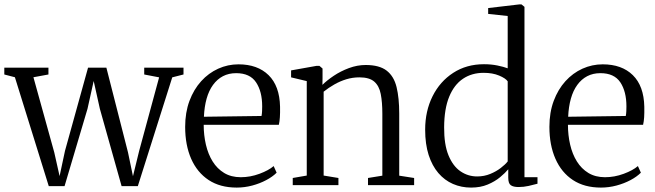

<svg xmlns="http://www.w3.org/2000/svg" viewBox="-28 -839 2966 870"><path d="M-8.5 -501.5V-532.5H191.5V-501.5L123.5 -489L218 -148L242 -41L266.5 -155.5L371 -532.5H454L552 -148.5L574.5 -40.5L602.5 -155L693 -488.5L625.5 -501.5V-532.5H803.5V-501.5L752.5 -488.5L596.5 4.5H523L424.5 -346L396.5 -472L368.5 -346L264.5 4.5H193L39.5 -489Z M1044.5 11Q969.5 11 917.5 -23.2Q865.5 -57.5 838.2 -119.5Q811 -181.5 811 -264Q811 -329.5 830.5 -381.8Q850 -434 883.5 -471Q917 -508 960.8 -527.8Q1004.5 -547.5 1052.5 -547.5Q1139 -547.5 1189 -498.5Q1239 -449.5 1241 -355.5Q1241.5 -327 1240.2 -307.8Q1239 -288.5 1235.5 -273.5H895Q895 -226.5 905 -183.5Q915 -140.5 935.5 -107.5Q956 -74.5 987.8 -55.2Q1019.5 -36 1063 -36Q1106 -36 1147.8 -51.5Q1189.5 -67 1212 -86.5L1225.5 -56.5Q1207 -38 1178.2 -22.8Q1149.5 -7.5 1114.8 1.8Q1080 11 1044.5 11ZM896 -310 1157 -313.5Q1159 -323 1159.5 -335.2Q1160 -347.5 1160 -357Q1160 -424.5 1132.2 -466Q1104.5 -507.5 1042 -507.5Q1008.5 -507.5 982.2 -493.8Q956 -480 937.2 -454.2Q918.5 -428.5 908.2 -392Q898 -355.5 896 -310Z M1362 -43.5V-471.5L1291 -488.5V-520L1406 -540.5H1419.5L1433.5 -528.5V-486L1433 -454.5Q1453 -474.5 1484.2 -495.5Q1515.5 -516.5 1553.2 -530.5Q1591 -544.5 1629 -544.5Q1691 -544.5 1724 -519Q1757 -493.5 1769 -444.2Q1781 -395 1781 -324.5V-43L1848.5 -32.5V0H1639.5V-32.5L1704.5 -43V-323.5Q1704.5 -376.5 1697.2 -413.2Q1690 -450 1667.8 -469.2Q1645.5 -488.5 1600.5 -488.5Q1570 -488.5 1541.2 -479.8Q1512.5 -471 1486.8 -456.2Q1461 -441.5 1438.5 -423.5V-43.5L1505.5 -32.5V0H1298.5V-32.5Z M2106.5 11Q2062.5 11 2024.5 -5.5Q1986.5 -22 1958.2 -55Q1930 -88 1914.2 -137Q1898.5 -186 1898.5 -251.5Q1898.5 -335.5 1932 -402.8Q1965.5 -470 2025.8 -509Q2086 -548 2165 -548Q2198 -548 2226 -542.2Q2254 -536.5 2272.5 -529.5V-766.5L2184 -776V-802.5L2324.5 -819H2335L2348.5 -808V-36H2407.5V-6.5Q2389.5 -1.5 2367.2 3.5Q2345 8.5 2321.5 8.5Q2298 8.5 2286.5 0.2Q2275 -8 2275 -34V-72Q2261.5 -55.5 2238 -36Q2214.5 -16.5 2181.8 -2.8Q2149 11 2106.5 11ZM2134 -39.5Q2166 -39.5 2193.2 -50.8Q2220.5 -62 2241 -77.8Q2261.5 -93.5 2272.5 -107.5V-470.5Q2263.5 -484 2233.8 -496.5Q2204 -509 2163.5 -509Q2110 -509 2070 -482.2Q2030 -455.5 2007.5 -401Q1985 -346.5 1984.5 -262.5Q1984 -184.5 2004.2 -135.2Q2024.5 -86 2058.5 -62.8Q2092.5 -39.5 2134 -39.5Z M2695 11Q2620 11 2568 -23.2Q2516 -57.5 2488.8 -119.5Q2461.5 -181.5 2461.5 -264Q2461.5 -329.5 2481 -381.8Q2500.5 -434 2534 -471Q2567.5 -508 2611.2 -527.8Q2655 -547.5 2703 -547.5Q2789.5 -547.5 2839.5 -498.5Q2889.5 -449.5 2891.5 -355.5Q2892 -327 2890.8 -307.8Q2889.5 -288.5 2886 -273.5H2545.5Q2545.5 -226.5 2555.5 -183.5Q2565.5 -140.5 2586 -107.5Q2606.5 -74.5 2638.2 -55.2Q2670 -36 2713.5 -36Q2756.5 -36 2798.2 -51.5Q2840 -67 2862.5 -86.5L2876 -56.5Q2857.5 -38 2828.8 -22.8Q2800 -7.5 2765.2 1.8Q2730.5 11 2695 11ZM2546.5 -310 2807.5 -313.5Q2809.5 -323 2810 -335.2Q2810.5 -347.5 2810.5 -357Q2810.5 -424.5 2782.8 -466Q2755 -507.5 2692.5 -507.5Q2659 -507.5 2632.8 -493.8Q2606.5 -480 2587.8 -454.2Q2569 -428.5 2558.8 -392Q2548.5 -355.5 2546.5 -310Z"/></svg>

Font: Merriweather 72pt Light
Style: Regular
Weight: 300
Version: Version 2.100